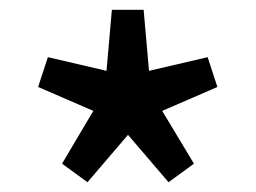

<svg xmlns="http://www.w3.org/2000/svg" viewBox="-20 -821 524 393"><path d="M159 -448 242 -545 325 -448 377 -486 312 -594 425 -643 405 -704 285 -676 274 -801H209L198 -676L78 -704L58 -643L171 -594L107 -486Z"/></svg>

Font: Noto Sans CJK SC Medium
Style: Regular
Weight: 500
Designer: Ryoko NISHIZUKA 西塚涼子 (kana, bopomofo & ideographs); Paul D. Hunt (Latin, Greek & Cyrillic); Sandoll Communications 산돌커뮤니
Foundry: Adobe
Version: Version 2.004;hotconv 1.0.118;makeotfexe 2.5.65603